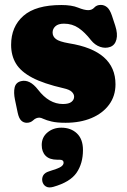

<svg xmlns="http://www.w3.org/2000/svg" viewBox="-20 -500 533 803"><path d="M243 -65Q268 -65 279 -74Q290 -83 290 -95.5Q290 -106.5 280.2 -116Q270.5 -125.5 245.5 -131Q162.5 -150 114.8 -175.2Q67 -200.5 46.8 -234Q26.5 -267.5 26.5 -312.5Q26.5 -388.5 78 -433.8Q129.5 -479 236.5 -479Q280 -479 306.2 -468.2Q332.5 -457.5 349 -457.5Q364.5 -457.5 374.5 -468.5Q384.5 -479.5 401.5 -479.5Q416 -479.5 427.8 -469.8Q439.5 -460 448 -435L462 -392.5Q473 -358.5 467 -335Q461 -311.5 441.5 -304Q421 -296.5 399 -304Q377 -311.5 360.5 -332Q335 -365 308.5 -383Q282 -401 247.5 -401Q223.5 -401 211.8 -390.2Q200 -379.5 200 -364Q200 -347.5 213.8 -336.8Q227.5 -326 268 -319Q463 -288 463 -147.5Q463 -98.5 436.2 -62.2Q409.5 -26 362.5 -6.2Q315.5 13.5 254.5 13.5Q217.5 13.5 195.8 8.2Q174 3 162.5 -2.5Q151 -8 145 -8Q130.5 -8 119.2 2.8Q108 13.5 92 13.5Q78.5 13.5 68.8 4.2Q59 -5 54 -28.5L42.5 -83.5Q36.5 -113 41.2 -134Q46 -155 67.5 -160.5Q104 -170 139 -125Q185 -65 243 -65ZM219.5 168Q187 168 170.8 151.5Q154.5 135 154.5 106.5Q154.5 74 178.5 54Q202.5 34 236.5 34Q276.5 34 301.8 58Q327 82 327 127.5Q327 183.5 300.2 222.5Q273.5 261.5 203 281.5Q183.5 287 171.8 279.8Q160 272.5 157 258Q154.5 244.5 161 233.2Q167.5 222 185.5 216.5Q225 204.5 235.5 197Q246 189.5 246 180.5Q246 168 229 168Z"/></svg>

Font: Fraunces 72pt S100 Black
Style: Regular
Weight: 900
Version: Version 1.000; ttfautohint (v1.8.3)